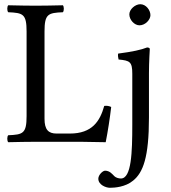

<svg xmlns="http://www.w3.org/2000/svg" viewBox="-20 -672 811 910"><path d="M149 0H361.7C389 0 481 2 481 2C491 -48 501 -113 507 -165C497.2 -169.7 486.4 -171.8 474 -170C454 -98 417 -39 311 -39H248C209 -39 191 -58 191 -109V-523C191 -606 208 -611 278 -614C284 -620 284 -641 278 -647C233 -646 186.1 -645 148 -645C111.9 -645 65 -646 19 -647C13 -641 13 -620 19 -614C89 -611 106 -606 106 -523V-122C106 -39 89 -34 19 -31C13 -25 13 -4 19 2C58 1 115.3 0 149 0ZM593 -604C593 -578 617 -552 641 -552C669 -552 693 -578.9 693 -600C693 -624 672 -652 645 -652C621 -652 593 -628 593 -604ZM607 -322V-81C607 51 603 174 553 174C542 174 529 170 522 163C512 153 500 137 478 137C467 137 446 157 446 175C446 204 482 218 501 218C522 218 574 215 611 184C658 146 686 74 686 -115V-326C686 -376 690 -440 690 -440C690 -444 685 -447 677 -447C649 -436 609 -427 540 -418C538 -412 540 -396 542 -390C596 -385 607 -379 607 -322Z"/></svg>

Font: Libertinus Math
Style: Regular
Weight: 400
Designer: Philipp H. Poll
Foundry: Khaled Hosny
Version: Version 6.2